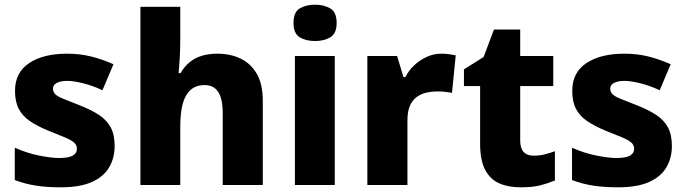

<svg xmlns="http://www.w3.org/2000/svg" viewBox="-20 -789 2927 819"><path d="M469 -166Q469 -115 445.5 -75Q422 -35 371.5 -12.5Q321 10 239 10Q181 10 134.5 3Q88 -4 43 -21V-159Q94 -136 146.5 -125.5Q199 -115 232 -115Q272 -115 290 -125Q308 -135 308 -154Q308 -170 296.5 -180.5Q285 -191 258 -202.5Q231 -214 185 -232Q139 -251 107.5 -272.5Q76 -294 60 -324.5Q44 -355 44 -401Q44 -480 104.5 -520Q165 -560 266 -560Q320 -560 367 -548.5Q414 -537 464 -515L417 -404Q377 -423 335.5 -433.5Q294 -444 267 -444Q239 -444 222.5 -435.5Q206 -427 206 -411Q206 -397 216 -387Q226 -377 251.5 -367Q277 -357 322 -339Q370 -320 402.5 -298.5Q435 -277 452 -246Q469 -215 469 -166Z M749 -633Q749 -576 746.5 -537.5Q744 -499 742 -477H750Q767 -506 790 -524.5Q813 -543 842.5 -551.5Q872 -560 907 -560Q963 -560 1006.5 -539Q1050 -518 1075.5 -474Q1101 -430 1101 -358V0H930V-307Q930 -367 911 -396.5Q892 -426 853 -426Q816 -426 793 -405.5Q770 -385 759.5 -346.5Q749 -308 749 -250V0H579V-760H749Z M1408 -550V0H1238V-550ZM1324 -769Q1362 -769 1389 -753Q1416 -737 1416 -691Q1416 -646 1389 -630Q1362 -614 1324 -614Q1285 -614 1258.5 -630Q1232 -646 1232 -691Q1232 -737 1258.5 -753Q1285 -769 1324 -769Z M1863 -560Q1880 -560 1897 -557.5Q1914 -555 1924 -553L1908 -393Q1897 -395 1882 -397Q1867 -399 1842 -399Q1821 -399 1799 -394Q1777 -389 1758.5 -376Q1740 -363 1729 -339Q1718 -315 1718 -275V0H1547V-550H1674L1701 -460H1709Q1723 -488 1747 -510.5Q1771 -533 1800.5 -546.5Q1830 -560 1863 -560Z M2256 -125Q2282 -125 2303.5 -130.5Q2325 -136 2347 -144V-19Q2318 -7 2285 1.5Q2252 10 2201 10Q2148 10 2109.5 -7Q2071 -24 2049.5 -64.5Q2028 -105 2028 -177V-422H1959V-493L2043 -546L2087 -663H2199V-550H2340V-422H2199V-189Q2199 -157 2213.5 -141Q2228 -125 2256 -125Z M2846 -166Q2846 -115 2822.5 -75Q2799 -35 2748.5 -12.5Q2698 10 2616 10Q2558 10 2511.5 3Q2465 -4 2420 -21V-159Q2471 -136 2523.5 -125.5Q2576 -115 2609 -115Q2649 -115 2667 -125Q2685 -135 2685 -154Q2685 -170 2673.5 -180.5Q2662 -191 2635 -202.5Q2608 -214 2562 -232Q2516 -251 2484.5 -272.5Q2453 -294 2437 -324.5Q2421 -355 2421 -401Q2421 -480 2481.5 -520Q2542 -560 2643 -560Q2697 -560 2744 -548.5Q2791 -537 2841 -515L2794 -404Q2754 -423 2712.5 -433.5Q2671 -444 2644 -444Q2616 -444 2599.5 -435.5Q2583 -427 2583 -411Q2583 -397 2593 -387Q2603 -377 2628.5 -367Q2654 -357 2699 -339Q2747 -320 2779.5 -298.5Q2812 -277 2829 -246Q2846 -215 2846 -166Z"/></svg>

Font: Noto Sans Hebrew Thin ExtraBold
Style: Regular
Weight: 800
Version: Version 3.001